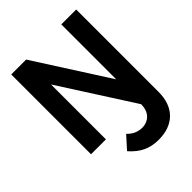

<svg xmlns="http://www.w3.org/2000/svg" viewBox="-276 -888 1276 1276"><g transform="rotate(-45 362.5 -250.0)"><path d="M205 -750 535.5 -233.6V-750H675.5V25Q675.5 78.6 660.2 120.7Q645 162.7 615.9 191.6Q586.8 220.5 545.5 235.5Q504.1 250.5 451.4 250.5Q389.1 250.5 340.7 227.7Q292.3 205 248.6 155L325.9 69.1Q350.9 95 377.5 105.7Q404.1 116.4 429.1 116.4Q454.5 116.4 474.3 107.7Q494.1 99.1 507.7 84.1Q521.4 69.1 528.4 48.6Q535.5 28.2 535.5 5V0L205 -515.9V0H65V-750Z"/></g></svg>

Font: Spartan
Style: Bold
Weight: 700
Designer: Matt Bailey, Mirko Velimirovic
Foundry: Matt Bailey
Version: Version 1.005